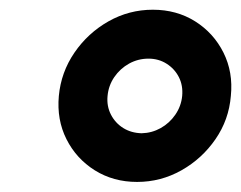

<svg xmlns="http://www.w3.org/2000/svg" viewBox="-20 -752 486 387"><path d="M256.3 -385.3Q208.5 -385.3 171.1 -408.7Q133.8 -432.1 114 -471.4Q94.2 -510.7 98.6 -558.6Q103 -606.4 130.1 -646Q157.2 -685.5 198.7 -709Q240.2 -732.4 288.1 -732.4Q335.9 -732.4 373.3 -709Q410.6 -685.5 430.4 -646Q450.2 -606.4 445.3 -558.6Q441.4 -510.7 414.3 -471.4Q387.2 -432.1 345.7 -408.7Q304.2 -385.3 256.3 -385.3ZM265.6 -483.4Q286.1 -483.9 304 -493.9Q321.8 -503.9 333.5 -521Q345.2 -538.1 347.2 -558.6Q349.1 -579.6 340.6 -596.4Q332 -613.3 315.9 -623.5Q299.8 -633.8 279.3 -633.8Q258.3 -633.8 240.2 -623.8Q222.2 -613.8 210.4 -596.7Q198.7 -579.6 196.8 -558.6Q194.8 -538.1 203.6 -521Q212.4 -503.9 228.5 -493.9Q244.6 -483.9 265.6 -483.4Z"/></svg>

Font: Inter 24pt
Style: Bold Italic
Weight: 700
Italic angle: -9.3988°
Version: Version 4.001;git-66647c0bb